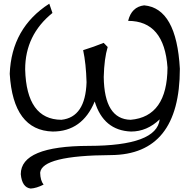

<svg xmlns="http://www.w3.org/2000/svg" viewBox="-20 -728 1075 1069"><path d="M150.9 321.8Q102.5 315.9 95.7 241.7Q95.7 85 474.4 84.2Q853 83.5 869.1 -63.5Q798.3 4.4 709.5 4.4Q556.2 -1.5 507.3 -163.1Q438 4.4 273.4 4.4Q53.2 -2 34.2 -316.9Q43.9 -572.3 254.4 -707.5L272 -655.8Q120.1 -533.2 120.1 -341.8Q127.4 -62.5 321.8 -61Q455.6 -75.2 461.9 -270Q459 -374.5 442.9 -448.7Q504.4 -467.8 557.1 -489.3L579.6 -466.3Q560.1 -401.9 557.6 -299.3Q560.5 -64 707.5 -61Q911.1 -78.6 912.6 -352.1Q894.5 -611.8 693.4 -611.8Q712.4 -689.9 782.7 -698.2Q962.9 -682.1 981.4 -345.2Q981 133.3 597.2 135.5Q213.4 137.7 203.6 233.4Q204.6 277.3 222.7 299.8Q183.6 319.8 150.9 321.8Z"/></svg>

Font: Kelvinch
Style: Regular
Weight: 400
Designer: Paul James MIller
Foundry: High-Logic / Made with FontCreator
Version: Version 3.30 September 23, 2016